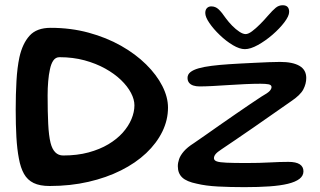

<svg xmlns="http://www.w3.org/2000/svg" viewBox="-20 -718 1253 752"><path d="M174.5 10.5Q136 10.5 111.8 -1.2Q87.5 -13 74 -37Q60.5 -61 54 -97Q47 -133 44.2 -181.2Q41.5 -229.5 41.5 -289Q41.5 -348.5 44.5 -401Q47.5 -453.5 56 -493.5Q68 -547.5 95.8 -578.2Q123.5 -609 178.5 -609Q257.5 -609 327.2 -590Q397 -571 454 -538.8Q511 -506.5 552.2 -465.8Q593.5 -425 615.8 -381.2Q638 -337.5 638 -296.5Q638 -248 615.8 -202.5Q593.5 -157 552.5 -118.2Q511.5 -79.5 454.2 -50.8Q397 -22 326.2 -5.8Q255.5 10.5 174.5 10.5ZM227.5 -109Q282.5 -109 326.8 -121Q371 -133 404.5 -153Q438 -173 460.8 -198.5Q483.5 -224 495 -251.8Q506.5 -279.5 506.5 -305.5Q506.5 -328.5 493 -354.2Q479.5 -380 453.8 -404.8Q428 -429.5 392 -449.5Q356 -469.5 310.8 -481.8Q265.5 -494 213 -494Q198 -494 189 -481.2Q180 -468.5 175.5 -446Q171 -426 168.8 -399.8Q166.5 -373.5 166.5 -344.5Q166.5 -279.5 168.8 -233.2Q171 -187 178 -158.5Q190.5 -109 227.5 -109ZM937.5 15Q882 15 834 12.5Q786 10 751 1.5Q711 -6.5 693.8 -22.8Q676.5 -39 676.5 -67Q676.5 -80.5 681.5 -95Q686.5 -109.5 700 -125.2Q713.5 -141 739.5 -157.5Q757.5 -170 783.8 -188.2Q810 -206.5 840.5 -228Q871 -249.5 901.8 -270.5Q932.5 -291.5 958.8 -309.5Q985 -327.5 1003 -339Q1029.5 -354 1036.5 -362Q1043.5 -370 1043.5 -377Q1043.5 -385.5 1031.8 -387.8Q1020 -390 1000.5 -390Q973 -390 940.2 -388.5Q907.5 -387 874.2 -384.8Q841 -382.5 811.5 -381Q782 -379.5 761.5 -379.5Q748 -379.5 737.2 -383Q726.5 -386.5 720.5 -394Q714.5 -401.5 714.5 -413Q714.5 -426.5 725.8 -435.5Q737 -444.5 758.2 -450.5Q779.5 -456.5 809.2 -460.2Q839 -464 877 -466.5Q895.5 -468 922.2 -469.2Q949 -470.5 978 -472Q1007 -473.5 1033.2 -474.5Q1059.5 -475.5 1077 -475.5Q1126.5 -475.5 1153 -460Q1179.5 -444.5 1179.5 -412.5Q1179.5 -390 1168 -367.8Q1156.5 -345.5 1119 -320.5Q1088 -299 1049.5 -272Q1011 -245 972 -218Q933 -191 900.2 -168.8Q867.5 -146.5 848 -133.5Q831 -122.5 824.5 -114.5Q818 -106.5 818 -98.5Q818 -90 828.8 -86Q839.5 -82 866.8 -80.8Q894 -79.5 944.5 -79.5Q997.5 -79.5 1037.2 -81.8Q1077 -84 1109.5 -84Q1139.5 -84 1154 -74.5Q1168.5 -65 1168.5 -47Q1168.5 -29.5 1153 -17.5Q1137.5 -5.5 1107.8 1.8Q1078 9 1035.2 12Q992.5 15 937.5 15ZM939 -525.5Q918.5 -525.5 892 -541.2Q865.5 -557 840.8 -580.8Q816 -604.5 800 -628Q784 -651.5 784 -667Q784 -679.5 790.5 -686.2Q797 -693 807.5 -693Q824 -693 836.2 -681.5Q848.5 -670 864.5 -646.5Q875.5 -631.5 889.5 -617.2Q903.5 -603 917.5 -593.8Q931.5 -584.5 942 -584.5Q952.5 -584.5 967.2 -595.5Q982 -606.5 998.2 -622.8Q1014.5 -639 1028.5 -655.5Q1047.5 -677.5 1059.8 -687.5Q1072 -697.5 1087 -697.5Q1112.5 -697.5 1112.5 -671.5Q1112.5 -655.5 1094 -631Q1075.5 -606.5 1047.5 -582.2Q1019.5 -558 990.2 -541.8Q961 -525.5 939 -525.5Z"/></svg>

Font: Gluten
Style: Regular
Weight: 400
Designer: Tyler Finck
Foundry: Etcetera Type Company
Version: Version 1.300